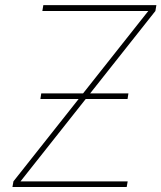

<svg xmlns="http://www.w3.org/2000/svg" viewBox="-20 -748 645 768"><path d="M29.8 0 33.7 -22.5 573.2 -704.1H149.4L153.3 -727.5H605.5L601.6 -704.1L62 -22.5H490.7L486.8 0ZM141.6 -352.1 145 -374.5H493.7L490.2 -352.1Z"/></svg>

Font: Inter Thin
Style: Italic
Weight: 250
Italic angle: -9.3988°
Designer: Rasmus Andersson
Foundry: rsms
Version: Version 4.001;git-66647c0bb